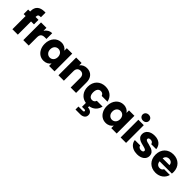

<svg xmlns="http://www.w3.org/2000/svg" viewBox="309 -2403 4275 4275"><g transform="rotate(45 2447.0 -265.0)"><path d="M17 -558V-416H79V0H250V-416H342V-558H250V-563C250 -622 274 -638 325 -638C329 -638 334 -638 339 -638V-783C333 -784 324 -784 311 -784C159 -784 79 -711 79 -574V-558Z M593 0V-259C593 -351 636 -383 721 -383H768V-564C695 -564 633 -526 593 -465V-558H422V0Z M816 -280C816 -223 827 -172 849 -129C892 -41 970 8 1061 8C1140 8 1201 -27 1234 -79V0H1405V-558H1234V-479C1202 -531 1141 -566 1062 -566C924 -566 816 -454 816 -280ZM990 -280C990 -365 1044 -417 1112 -417C1180 -417 1234 -364 1234 -279C1234 -194 1180 -141 1112 -141C1078 -141 1049 -154 1026 -179C1002 -204 990 -237 990 -280Z M1529 -558V0H1700V-303C1700 -378 1742 -421 1807 -421C1872 -421 1914 -378 1914 -303V0H2084V-326C2084 -400 2065 -458 2026 -501C1987 -543 1934 -564 1869 -564C1796 -564 1735 -533 1700 -484V-558Z M2169 -279C2169 -202 2190 -138 2231 -88C2272 -37 2327 -7 2396 4V126H2467C2494 126 2507 132 2507 151C2507 170 2494 177 2467 177H2336V271H2490C2528 271 2561 261 2588 242C2615 222 2629 193 2629 155C2629 117 2616 89 2590 70C2564 51 2534 41 2499 41V4C2612 -13 2692 -89 2717 -202H2535C2520 -159 2490 -138 2446 -138C2383 -138 2343 -188 2343 -279C2343 -370 2383 -420 2446 -420C2490 -420 2520 -399 2535 -356H2717C2688 -489 2589 -566 2449 -566C2284 -566 2169 -454 2169 -279Z M2774 -280C2774 -223 2785 -172 2807 -129C2850 -41 2928 8 3019 8C3098 8 3159 -27 3192 -79V0H3363V-558H3192V-479C3160 -531 3099 -566 3020 -566C2882 -566 2774 -454 2774 -280ZM2948 -280C2948 -365 3002 -417 3070 -417C3138 -417 3192 -364 3192 -279C3192 -194 3138 -141 3070 -141C3036 -141 3007 -154 2984 -179C2960 -204 2948 -237 2948 -280Z M3487 0H3658V-558H3487ZM3471 -708C3471 -656 3513 -616 3573 -616C3632 -616 3674 -656 3674 -708C3674 -761 3632 -801 3573 -801C3513 -801 3471 -761 3471 -708Z M3789 -86C3833 -27 3912 8 4009 8C4147 8 4235 -64 4235 -162C4234 -201 4224 -232 4205 -255C4185 -278 4162 -294 4136 -305C4110 -315 4076 -325 4035 -336C3963 -352 3930 -364 3930 -396C3930 -423 3952 -439 3992 -439C4039 -439 4069 -415 4074 -376H4232C4220 -491 4137 -566 3997 -566C3853 -566 3770 -489 3770 -393C3770 -355 3780 -325 3799 -303C3838 -258 3888 -243 3968 -224C4043 -205 4074 -195 4074 -163C4074 -136 4050 -118 4007 -118C3960 -118 3925 -144 3921 -183H3752C3755 -147 3767 -115 3789 -86Z M4306 -279C4306 -104 4423 8 4588 8C4725 8 4825 -74 4853 -185H4671C4654 -149 4625 -131 4582 -131C4525 -131 4481 -169 4476 -238H4863C4865 -255 4866 -272 4866 -288C4866 -457 4750 -566 4588 -566C4421 -566 4306 -454 4306 -279ZM4477 -333C4486 -394 4529 -429 4586 -429C4646 -429 4691 -392 4691 -333Z"/></g></svg>

Font: Poppins
Style: Bold
Weight: 700
Designer: Ninad Kale (Devanagari), Jonny Pinhorn (Latin)
Foundry: Indian Type Foundry
Version: 4.004